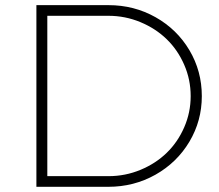

<svg xmlns="http://www.w3.org/2000/svg" viewBox="-20 -719 843 739"><path d="M397.9 -699.2Q496.1 -699.2 578.6 -652.8Q661.1 -606.4 709 -525.9Q756.8 -445.3 756.8 -349.1Q756.8 -253.9 709 -173.6Q661.1 -93.3 578.4 -46.6Q495.6 0 397 0H120.1V-699.2ZM397.9 -41Q462.4 -41 521 -65.4Q579.6 -89.8 621.8 -130.9Q664.1 -171.9 689 -229Q713.9 -286.1 713.9 -349.1Q713.9 -412.6 689 -469.7Q664.1 -526.9 621.6 -568.1Q579.1 -609.4 520.5 -633.8Q461.9 -658.2 397 -658.2H162.1V-41Z"/></svg>

Font: Montserrat-Arabic ExtraLight
Style: Regular
Weight: 275
Designer: Mohamed Gaber
Foundry: Kief Type Foundry
Version: Version 5.008;PS 005.008;hotconv 1.0.88;makeotf.lib2.5.64775